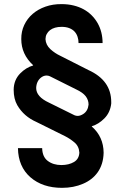

<svg xmlns="http://www.w3.org/2000/svg" viewBox="-20 -757 619 924"><path d="M278.4 147Q184.7 147 126.1 95.9Q67.8 44.7 66.4 -44H182.9Q183.9 -2.1 209.9 17.4Q236.2 37.3 275.2 37.3Q311.1 37.3 335.9 22.7Q360.1 8.5 361.9 -22Q360.4 -53.3 337.7 -72.1Q326.7 -81.3 315.3 -88.8Q304 -96.2 292.6 -101.9L155.9 -169.7Q94.5 -196.7 63.2 -250.7Q45.8 -280.9 45.8 -324.9Q46.2 -372.2 77.4 -403.8Q105.5 -432.2 139.2 -441.8V-443.5Q82.4 -496.1 82.4 -568.9Q82 -605.5 96.6 -636.5Q111.2 -667.6 137.1 -690Q163 -712.4 198.7 -725Q234.4 -737.6 276.3 -737.2Q307.5 -737.2 334.2 -730.6Q360.8 -724.1 382.5 -712.2Q404.1 -700.3 420.8 -683.6Q437.5 -666.9 449.2 -646.7Q473.7 -604 473.7 -549.7H358Q358 -565.7 353.3 -579.9Q348.7 -594.1 339 -604.8Q329.2 -615.4 313.6 -621.6Q297.9 -627.8 276.3 -627.8Q259.2 -627.8 245 -623.8Q230.8 -619.7 220.7 -611.9Q210.6 -604 204.9 -593.2Q199.2 -582.4 198.9 -568.9Q200.3 -540.8 222.7 -520.2Q234 -509.9 245.6 -502.3Q257.1 -494.7 269.2 -489L405.9 -419.7Q515.3 -370 515.3 -266V-258.5Q510.3 -215.2 482.2 -187.1Q453.8 -158.7 422.6 -149.9L421.5 -148.4Q478 -99.1 478.7 -22Q478 6.4 470.7 29.8Q463.4 53.3 450.3 71.9Q437.1 90.6 419.2 104.4Q401.3 118.3 379.3 127.5Q334.5 147 278.4 147ZM353.7 -199.2Q366.5 -199.2 381 -208.5Q403.1 -223 406.2 -253.6Q406.2 -275.9 392.4 -293.9Q378.6 -311.8 345.9 -327.1L220.2 -389.9Q212.7 -393.5 203.8 -393.5Q190.3 -393.5 177.6 -383.9Q155.2 -366.1 154.1 -333.5Q154.1 -291.5 215.6 -263.1L338.4 -202.4Q345.9 -199.2 353.7 -199.2Z"/></svg>

Font: Linik Sans SemiBold
Style: Regular
Weight: 600
Designer: Fonts by Rasmus Andersson / Changes by Cristiano Sobral with parts from Marc Monis
Foundry: rsms
Version: Version 3.020; ttfautohint (v1.6)